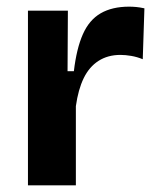

<svg xmlns="http://www.w3.org/2000/svg" viewBox="-20 -557 470 577"><path d="M64 0V-256V-525H184L183 -343H202Q210 -411 229 -454Q248 -497 282.5 -517Q317 -537 368 -537Q378 -537 389 -536Q400 -535 414 -532L409 -379Q392 -386 374.5 -389Q357 -392 342 -392Q304 -392 276 -374Q248 -356 231.5 -322Q215 -288 208 -238V0Z"/></svg>

Font: Bricolage Grotesque 48pt Condensed ExtraBold
Style: Bold
Weight: 700
Version: Version 1.000;gftools[0.9.30]